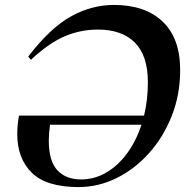

<svg xmlns="http://www.w3.org/2000/svg" viewBox="-20 -747 752 779"><path d="M57 -278H564.5Q580 -342.5 580 -413Q580 -521.5 527.2 -574.2Q474.5 -627 377.5 -627Q306.5 -627 242.5 -599.8Q178.5 -572.5 105.5 -504.5L94.5 -517.5Q184 -634 268 -680.5Q352 -727 442.5 -727Q568.5 -727 639.8 -659.5Q711 -592 711 -462.5Q711 -363.5 677.2 -277.5Q643.5 -191.5 585.2 -126.2Q527 -61 453 -24.5Q379 12 298.5 12Q168.5 12 109.2 -46Q50 -104 50 -203Q50 -238 57 -278ZM178 -176.5Q178 -93.5 212.8 -56.2Q247.5 -19 309 -19Q363 -19 410.5 -46.5Q458 -74 495 -124Q532 -174 554 -241H183Q178 -206.5 178 -176.5Z"/></svg>

Font: Newsreader 72pt SemiBold
Style: Italic
Weight: 600
Italic angle: -17°
Designer: Hugues Gentile
Foundry: Production Type
Version: Version 1.003; ttfautohint (v1.8.3)